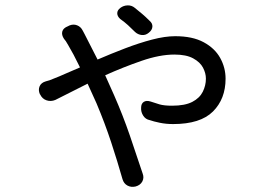

<svg xmlns="http://www.w3.org/2000/svg" viewBox="-20 -644 1040 732"><path d="M547 -519Q535 -509 520.5 -510.5Q506 -512 495 -522Q480 -537 468 -548Q456 -559 438 -572Q427 -582 427 -593.5Q427 -605 439 -614Q451 -623 466.5 -623.5Q482 -624 494 -614Q510 -601 522 -591Q534 -581 550 -565Q562 -555 561 -542Q560 -529 547 -519ZM132 -285Q125 -301 131 -315Q137 -329 155 -334Q164 -336 169 -338Q174 -340 184 -344Q205 -352 230.5 -363.5Q256 -375 285 -387Q272 -414 260.5 -435.5Q249 -457 240 -472Q233 -484 231 -487Q229 -490 224 -496Q214 -511 217.5 -524Q221 -537 239 -544L245 -547Q260 -553 274 -547.5Q288 -542 295 -528Q297 -525 298 -522.5Q299 -520 303 -513L352 -417Q403 -439 456.5 -459.5Q510 -480 559.5 -493Q609 -506 648 -506Q714 -506 756.5 -483Q799 -460 819.5 -423Q840 -386 840 -344Q840 -267 792 -219Q744 -171 640 -171Q613 -171 589 -176Q565 -181 551 -186Q535 -189 526 -203Q517 -217 518 -233Q518 -249 528 -255.5Q538 -262 554 -257Q571 -251 588.5 -246Q606 -241 636 -241Q685 -241 713 -255.5Q741 -270 753 -294Q765 -318 765 -344Q765 -365 754 -386Q743 -407 716.5 -421.5Q690 -436 645 -436Q589 -436 519.5 -412Q450 -388 381 -357L415 -281Q448 -206 475 -127.5Q502 -49 524 18Q530 34 522.5 48Q515 62 497 67Q480 71 466 63.5Q452 56 447 39Q428 -28 404 -101Q380 -174 348 -250L314 -325L191 -263Q174 -256 157.5 -261.5Q141 -267 133 -284Z"/></svg>

Font: Chiron GoRound TC
Style: Regular
Weight: 400
Designer: Ryoko NISHIZUKA 西塚涼子 (kana, bopomofo & ideographs); Paul D. Hunt (Latin, Greek & Cyrillic); Sandoll Communications 산돌커뮤니
Foundry: Adobe
Version: Version 1.000;hotconv 1.1.1;makeotfexe 2.6.0